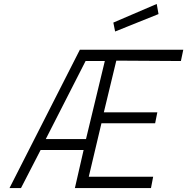

<svg xmlns="http://www.w3.org/2000/svg" viewBox="-20 -949 945 969"><path d="M383 -698H905L893 -641L567 -643L504 -382H774L763 -327H492L428 -57H753L742 0H358L402 -192H185L86 0H28ZM414 -247 509 -641H412L211 -247ZM552 -835 771 -929 780 -878 561 -790Z"/></svg>

Font: Cairo Light
Style: Italic
Weight: 300
Italic angle: -13°
Designer: Mohamed Gaber, Accademia di Belle Arti di Urbino and others
Foundry: Kief Type Foundry, Accademia di Belle Arti di Urbino and others
Version: Version 3.011